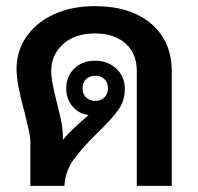

<svg xmlns="http://www.w3.org/2000/svg" viewBox="-20 -606 647 626"><path d="M540 -373V0H426V-375Q426 -432 389 -464.5Q352 -497 290 -497Q224 -497 185.5 -462Q147 -427 147 -375Q147 -356 152.5 -328Q158 -300 165 -273Q175 -235 180 -209Q185 -183 185 -160V-150Q206 -177 269 -231Q237 -235 216.5 -259Q196 -283 196 -318Q196 -357 222 -382.5Q248 -408 290 -408Q332 -408 359.5 -382Q387 -356 387 -315Q387 -277 364.5 -246Q342 -215 296 -171Q246 -122 219.5 -85Q193 -48 190 0H79V-145Q79 -162 71 -194Q63 -226 61 -236Q48 -284 41 -319Q34 -354 34 -382Q34 -439 65.5 -485.5Q97 -532 155 -559Q213 -586 289 -586Q405 -586 472.5 -529Q540 -472 540 -373ZM291 -277Q309 -277 320.5 -288.5Q332 -300 332 -318Q332 -337 320.5 -348Q309 -359 291 -359Q272 -359 260.5 -348Q249 -337 249 -318Q249 -300 260.5 -288.5Q272 -277 291 -277Z"/></svg>

Font: Sarabun SemiBold
Style: Regular
Weight: 600
Designer: Suppakit Chalermlarp | Katatrad Co.,Ltd.
Foundry: Cadson Demak Co.,Ltd.
Version: Version 1.000; ttfautohint (v1.6)